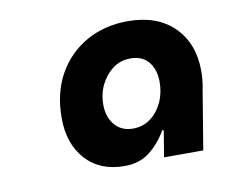

<svg xmlns="http://www.w3.org/2000/svg" viewBox="-48 -770 515 439"><g transform="rotate(-10 209.5 -550.5)"><path d="M209 -388Q152 -388 119 -424.5Q86 -461 86 -521Q86 -579 110 -622Q134 -665 176.5 -689Q219 -713 273 -713Q341 -713 380 -674.5Q419 -636 419 -572Q419 -562 418 -551Q417 -540 415 -531L392 -392H301L311 -453L308 -454Q291 -425 267.5 -406.5Q244 -388 209 -388ZM243 -469Q266 -469 283.5 -482Q301 -495 311 -516.5Q321 -538 321 -564Q321 -592 306.5 -610Q292 -628 265 -628Q241 -628 223.5 -615Q206 -602 195.5 -581Q185 -560 185 -534Q185 -506 200.5 -487.5Q216 -469 243 -469Z"/></g></svg>

Font: MuseoModerno
Style: Bold Italic
Weight: 700
Italic angle: -9°
Designer: Pablo Cosgaya, Héctor Gatti, Marcela Romero, and the Authors of The MuseoModerno Project.
Foundry: Omnibus-Type Team
Version: Version 1.003